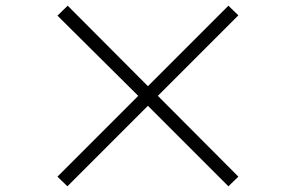

<svg xmlns="http://www.w3.org/2000/svg" viewBox="-20 -711 1040 675"><path d="M783 -56 500 -339 217 -56 182 -90 466 -374 182 -656 218 -691 500 -408 783 -691 818 -657 535 -374 818 -90Z"/></svg>

Font: Noto Sans HK Thin Light
Style: Regular
Weight: 300
Version: Version 2.004-H2;hotconv 1.0.118;makeotfexe 2.5.65603